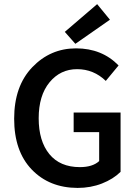

<svg xmlns="http://www.w3.org/2000/svg" viewBox="-20 -901 668 933"><path d="M346.2 -688 294.9 -746.1 452.1 -880.9 514.2 -805.2ZM356.9 12.2Q219.7 11.7 134.3 -77.1Q48.8 -166 48.8 -324.2Q48.8 -482.4 136.7 -574.2Q224.6 -666 349.6 -666Q475.1 -666 556.2 -583L494.1 -507.8Q435.1 -564.9 354.5 -564.9Q273.4 -564.9 220.7 -501Q168 -437 168 -326.2Q168 -215.8 219.7 -152.3Q271.5 -88.9 368.2 -88.9Q430.2 -88.9 461.9 -118.2V-258.8H337.9V-354H565.9V-65.9Q530.3 -30.8 475.6 -9.3Q420.9 12.2 356.9 12.2Z"/></svg>

Font: SourceSansPro-Semibold
Style: Regular
Weight: 600
Designer: Paul D. Hunt
Foundry: Adobe Systems Incorporated
Version: Version 2.020;PS 2.0;hotconv 1.0.86;makeotf.lib2.5.63406